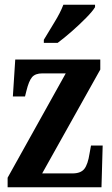

<svg xmlns="http://www.w3.org/2000/svg" viewBox="-20 -786 472 806"><path d="M12 0V-40L256 -478H158Q128 -478 114.5 -462Q101 -446 91 -405L85 -381H34L44 -536H401V-494L157 -58H284Q319 -58 334 -77Q349 -96 356 -142L362 -175H411L406 0ZM164 -619Q184 -653 208.5 -692.5Q233 -732 246 -766H379V-756Q369 -739 341.5 -711Q314 -683 281.5 -654.5Q249 -626 222 -606H164Z"/></svg>

Font: Noto Serif Armenian ExtraCondensed
Style: Bold
Weight: 700
Width: 2
Designer: Monotype Design Team
Foundry: Monotype Imaging Inc.
Version: Version 2.008; ttfautohint (v1.8.4.7-5d5b)